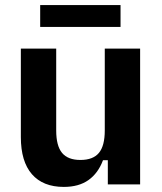

<svg xmlns="http://www.w3.org/2000/svg" viewBox="-20 -725 638 755"><path d="M231 10Q149 10 105.5 -40Q62 -90 62 -186V-534H201V-212Q201 -151.5 224 -123.8Q247 -96 296.2 -96Q346 -96 369 -123.8Q392 -151.5 392 -212V-534H531V0H404V-95H385Q366 -44 328 -17Q290 10 231 10ZM138 -619V-705H454V-619Z"/></svg>

Font: Mozilla Text ExtraLight
Style: Regular
Weight: 200
Designer: Studio DRAMA
Foundry: Studio DRAMA
Version: Version 1.000